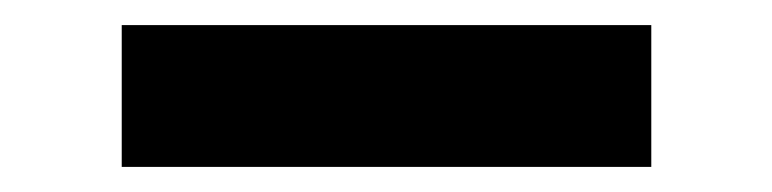

<svg xmlns="http://www.w3.org/2000/svg" viewBox="-20 -383 615 153"><path d="M77 -250V-363H499V-250Z"/></svg>

Font: DM Sans 10pt
Style: Bold
Weight: 700
Version: Version 4.004;gftools[0.9.30]